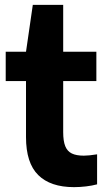

<svg xmlns="http://www.w3.org/2000/svg" viewBox="-20 -760 434 790"><path d="M379.5 -125V-1.5Q359 4 333.8 7Q308.5 10 284.5 10Q187.5 10 137.2 -39.8Q87 -89.5 87 -196V-426.5H3.5V-547H87L115 -740H240V-547H376.5V-426.5H240V-216Q240 -179.5 248.5 -158.5Q257 -137.5 275.5 -128.5Q294 -119.5 325 -119.5Q345.5 -119.5 379.5 -125Z"/></svg>

Font: Encode Sans Semi Condensed
Style: Bold
Weight: 700
Width: 4
Designer: Multiple Designers
Foundry: Impallari Type
Version: Version 2.000